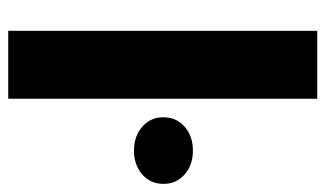

<svg xmlns="http://www.w3.org/2000/svg" viewBox="-182 -608 790 466"><g transform="rotate(90 213.0 -375.0)"><path d="M219.7 0H54.7V-750H219.7ZM264.6 -376.5Q264.6 -408.2 287.6 -428.2Q310.5 -448.2 345.7 -448.2Q380.4 -448.2 403.3 -428.2Q426.3 -408.2 426.3 -376.5Q426.3 -345.2 403.3 -325.2Q380.4 -305.2 345.7 -305.2Q310.5 -305.2 287.6 -325.2Q264.6 -345.2 264.6 -376.5Z"/></g></svg>

Font: Roboto
Style: Regular
Weight: 900
Designer: Google
Version: Version 2.001171; 2014